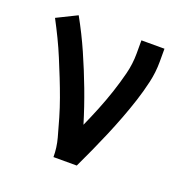

<svg xmlns="http://www.w3.org/2000/svg" viewBox="-103 -633 705 728"><g transform="rotate(20 250.0 -269.0)"><path d="M188 0H282Q300 -38 317.5 -76.5Q335 -115 351.5 -154Q368 -193 383 -232.5Q398 -272 411 -312Q424 -352 433.5 -393.5Q443 -435 443 -477V-530H350V-477Q350 -435 339.5 -393.5Q329 -352 315.5 -311.5Q302 -271 286 -231.5Q270 -192 253 -154Q233 -220 208.5 -285Q184 -350 156 -413.5Q128 -477 94 -538L13 -498Q31 -464 47.5 -430Q64 -396 78.5 -361Q93 -326 107 -291Q121 -256 134 -220Q147 -184 157.5 -148Q168 -112 178 -75Q188 -38 188 0Z"/></g></svg>

Font: Iosevka SS08 Medium
Style: Regular
Weight: 500
Monospace: yes
Designer: Belleve Invis
Foundry: Belleve Invis
Version: Version 3.4.3; ttfautohint (v1.8.3)